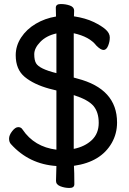

<svg xmlns="http://www.w3.org/2000/svg" viewBox="-20 -800 640 953"><path d="M258 98 260 24Q124 15 34 -85Q25 -95 25 -112Q25 -129 40.5 -149Q56 -169 70.5 -169Q85 -169 92 -157Q150 -71 260 -57V-351L224 -360Q148 -381 103 -418Q58 -455 58 -526Q58 -573 85 -614Q112 -655 157.5 -682Q203 -709 258 -718Q257 -743 257 -761.5Q257 -780 281.5 -780Q306 -780 327 -772.5Q348 -765 348 -747L347 -719Q405 -710 444.5 -691Q484 -672 504.5 -653.5Q525 -635 525 -614Q525 -593 516.5 -572.5Q508 -552 494 -552Q480 -552 459 -573Q458 -573 458 -574Q424 -618 346 -635V-415L364 -410Q561 -359 561 -192Q561 -137 535 -91Q481 4 347 23Q349 52 349 114Q349 133 325 133Q301 133 279.5 124.5Q258 116 258 98ZM260 -634Q210 -623 180 -592Q150 -561 150 -531Q150 -501 159 -486Q175 -458 260 -437ZM346 -328V-61Q401 -72 435.5 -104.5Q470 -137 470 -190Q470 -243 444 -274Q418 -305 346 -328Z"/></svg>

Font: LXGW ZhenKai
Style: Regular
Weight: 400
Designer: LXGW / Fontworks Inc.
Foundry: LXGW / Fontworks Inc.
Version: Version 0.800;June 8, 2025